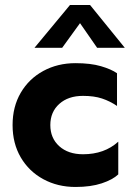

<svg xmlns="http://www.w3.org/2000/svg" viewBox="-20 -733 540 763"><path d="M280 10Q209 10 152 -21Q95 -52 62.5 -107.5Q30 -163 30 -236Q30 -309 62.5 -364.5Q95 -420 152 -451Q209 -482 280 -482Q340 -482 381 -470Q422 -458 445 -442V-312Q417 -331 385.5 -341.5Q354 -352 310 -352Q251 -352 215.5 -320Q180 -288 180 -236Q180 -184 215.5 -152Q251 -120 310 -120Q395 -120 450 -170V-40Q428 -19 384.5 -4.5Q341 10 280 10ZM476 -543H366L298 -641L227 -543H117L258 -713H338Z"/></svg>

Font: Madhuban Bold
Style: Regular
Weight: 700
Designer: jaikishan Patel
Foundry: MagicType
Version: Version 1.000